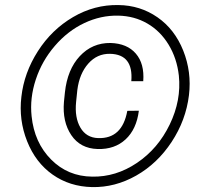

<svg xmlns="http://www.w3.org/2000/svg" viewBox="-20 -741 820 771"><path d="M537.6 -296.4Q528.3 -222.2 484.4 -181.4Q440.4 -140.6 372.1 -142.6Q302.7 -144.5 266.4 -198.2Q230 -252 236.8 -332L240.7 -370.1Q250.5 -461.9 300.5 -515.6Q350.6 -569.3 423.8 -568.4Q490.7 -566.4 525.6 -525.6Q560.5 -484.9 555.2 -415H507.3Q516.1 -522.9 421.9 -524.9Q370.1 -525.9 334.5 -485.6Q298.8 -445.3 290.5 -379.4L285.6 -331.5Q279.3 -268.6 303 -228.3Q326.7 -188 374 -186.5Q470.7 -183.1 491.2 -295.9ZM106.9 -274.4Q117.7 -168.5 185.1 -100.6Q252.4 -32.7 350.1 -31.7Q445.3 -29.8 530 -86.9Q614.7 -144 661.6 -241.2Q708.5 -338.4 698.2 -437.5Q690.4 -506.8 657 -561.8Q623.5 -616.7 571.5 -646.7Q519.5 -676.8 455.1 -678.2Q384.8 -679.7 318.6 -648.4Q252.4 -617.2 200.4 -556.9Q148.4 -496.6 123.8 -421.9Q99.1 -347.2 106.9 -274.4ZM65.9 -352.5Q76.7 -448.7 132.1 -535.4Q187.5 -622.1 273.4 -672.4Q359.4 -722.7 455.6 -720.7Q543 -719.7 612.3 -671.6Q681.6 -623.5 715.8 -537.8Q750 -452.1 738.8 -358.9Q726.6 -258.3 669.2 -171.1Q611.8 -84 526.9 -35.9Q441.9 12.2 349.6 10.3Q259.8 8.3 191.4 -39.8Q123 -87.9 88.9 -173.8Q54.7 -259.8 65.9 -352.5Z"/></svg>

Font: RobotoInd Light
Style: Italic
Weight: 300
Italic angle: -12°
Designer: Google
Version: Version 2.001151; 2014